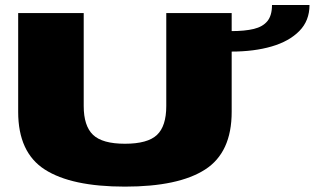

<svg xmlns="http://www.w3.org/2000/svg" viewBox="-20 -726 1229 750"><path d="M468 3Q677.5 3 781.2 -63.8Q885 -130.5 885 -289V-675H629.5V-312Q629.5 -233 593 -198.8Q556.5 -164.5 468 -164.5Q380 -164.5 343.5 -199.2Q307 -234 307 -312V-675H51V-289Q51 -130.5 155 -63.8Q259 3 468 3ZM883.5 -604.5V-524.5Q972.5 -524.5 1041 -544.5Q1109.5 -564.5 1149.2 -604.8Q1189 -645 1189 -706.5H1042.5Q1042.5 -665.5 1024.5 -643.5Q1006.5 -621.5 971.5 -613Q936.5 -604.5 883.5 -604.5Z"/></svg>

Font: Anybody Expanded Black
Style: Regular
Weight: 900
Width: 7
Designer: Tyler Finck
Foundry: Etcetera Type Company
Version: Version 1.113;gftools[0.9.25]